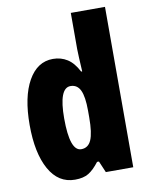

<svg xmlns="http://www.w3.org/2000/svg" viewBox="-86 -823 696 896"><g transform="rotate(-10 262.0 -375.0)"><path d="M197 10Q118 10 75 -67.5Q32 -145 32 -278Q32 -411 75 -487Q118 -563 192 -563Q230 -563 260 -544Q290 -525 312 -482H317Q315 -520 313.5 -546Q312 -572 312 -588V-760H474V0H344L321 -54H312Q286 -20 261.5 -5Q237 10 197 10ZM250 -125Q283 -125 297.5 -158Q312 -191 312 -265V-297Q312 -363 297.5 -393.5Q283 -424 251 -424Q196 -424 196 -280Q196 -125 250 -125Z"/></g></svg>

Font: Noto Sans Gurmukhi UI ExtraCondensed Black
Style: Regular
Weight: 900
Width: 2
Designer: Jelle Bosma - Monotype Design Team
Foundry: Monotype Imaging Inc.
Version: Version 2.004; ttfautohint (v1.8.4.7-5d5b)